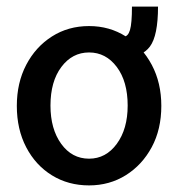

<svg xmlns="http://www.w3.org/2000/svg" viewBox="-20 -552 540 582"><path d="M250 10Q187 10 137.5 -20.5Q88 -51 59.5 -105.5Q31 -160 31 -231Q31 -301 59.5 -355.5Q88 -410 137.5 -441.5Q187 -473 250 -473Q312 -473 361.5 -441.5Q411 -410 440 -355.5Q469 -301 469 -231Q469 -160 440 -106Q411 -52 361.5 -21Q312 10 250 10ZM250 -71Q301 -71 334 -116Q367 -161 367 -232Q367 -305 334 -349Q301 -393 250 -393Q199 -393 166 -349Q133 -305 133 -232Q133 -161 165.5 -116Q198 -71 250 -71ZM459 -532Q459 -444 434.5 -411Q410 -378 355 -378V-441Q368 -441 374 -461Q380 -481 380 -532Z"/></svg>

Font: Inconsolata SemiBold
Style: Regular
Weight: 600
Monospace: yes
Designer: Raph Levien, Cyreal, Brenton Simpson
Foundry: Raph Levien, Cyreal, Google
Version: Version 3.100; ttfautohint (v1.8.4.7-5d5b)